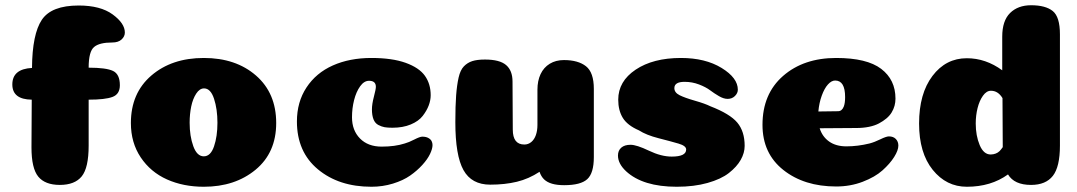

<svg xmlns="http://www.w3.org/2000/svg" viewBox="-20 -705 4107 732"><path d="M339 -526Q318 -509 318 -447Q385 -447 411 -434.5Q437 -422 437 -380Q437 -346 409 -335.5Q381 -325 318 -325V-150Q318 -65 291.5 -32.5Q265 0 208 0Q152 0 126 -31.5Q100 -63 100 -143L101 -325Q27 -326 27 -383Q27 -442 102 -446Q103 -575 139.5 -629.5Q176 -684 280 -684Q363 -684 409.5 -650Q456 -616 456 -581Q456 -566 443.5 -554.5Q431 -543 408 -543Q359 -543 339 -526Z M809 -237Q809 -289 796 -328.5Q783 -368 758 -368Q741 -368 728 -348Q715 -328 709 -299Q703 -270 703 -237Q703 -186 717 -147.5Q731 -109 757 -109Q783 -109 796 -147Q809 -185 809 -237ZM757 7Q679 7 616.5 -21Q554 -49 516.5 -105Q479 -161 479 -236Q479 -350 557 -417Q635 -484 757 -484Q879 -484 956 -417Q1033 -350 1033 -236Q1033 -123 954.5 -58Q876 7 757 7Z M1413 -374Q1413 -397 1387 -397Q1368 -397 1353 -376Q1338 -355 1330 -323.5Q1322 -292 1322 -258Q1322 -208 1352.5 -177Q1383 -146 1435 -146Q1486 -146 1523 -158Q1538 -162 1559.5 -173Q1581 -184 1590 -184Q1604 -184 1613 -179Q1622 -174 1625.5 -167Q1629 -160 1629 -152Q1629 -138 1619.5 -118Q1610 -98 1590 -76Q1570 -54 1543.5 -35.5Q1517 -17 1478 -5Q1439 7 1396 7Q1272 7 1192 -59.5Q1112 -126 1112 -242Q1112 -316 1148.5 -371.5Q1185 -427 1249 -455.5Q1313 -484 1396 -484Q1475 -484 1526.5 -465.5Q1578 -447 1600 -416Q1622 -385 1622 -342Q1622 -323 1614.5 -303Q1607 -283 1591.5 -263Q1576 -243 1546 -230.5Q1516 -218 1476 -218Q1458 -218 1446.5 -220Q1435 -222 1422.5 -228.5Q1410 -235 1404 -250Q1398 -265 1398 -288Q1398 -308 1405.5 -336.5Q1413 -365 1413 -374Z M1935 -211Q1935 -154 1979 -154Q1994 -154 2005.5 -163.5Q2017 -173 2023 -190Q2029 -207 2029 -229V-363Q2029 -397 2041 -422.5Q2053 -448 2076 -462Q2099 -476 2130 -476Q2184 -476 2214 -452.5Q2244 -429 2244 -366V-106Q2244 -45 2219 -22Q2194 1 2131 1Q2104 1 2085 -4.5Q2066 -10 2054.5 -21Q2043 -32 2037 -50Q1996 -23 1950.5 -12Q1905 -1 1849 -1Q1778 -1 1747 -56.5Q1716 -112 1716 -239Q1716 -302 1719 -341.5Q1722 -381 1728.5 -409.5Q1735 -438 1748.5 -452Q1762 -466 1780.5 -472Q1799 -478 1829 -478Q1885 -478 1909.5 -457Q1934 -436 1934 -394Z M2576 -484Q2669 -484 2731 -446Q2793 -408 2793 -363Q2793 -350 2782 -339Q2771 -328 2754 -328Q2739 -328 2721 -338.5Q2703 -349 2687 -361Q2671 -373 2645 -383Q2619 -393 2590 -393Q2551 -393 2551 -369Q2551 -352 2571 -342Q2591 -332 2629.5 -321Q2668 -310 2688 -300Q2763 -271 2791 -237.5Q2819 -204 2819 -149Q2819 -122 2804 -95.5Q2789 -69 2759 -45.5Q2729 -22 2677.5 -7.5Q2626 7 2560 7Q2431 7 2367 -52Q2336 -81 2336 -112Q2336 -131 2348.5 -142Q2361 -153 2384 -153Q2407 -153 2454 -130.5Q2501 -108 2541 -108Q2596 -108 2596 -135Q2596 -149 2567 -157.5Q2538 -166 2491 -178Q2444 -190 2416 -208Q2372 -227 2354.5 -255.5Q2337 -284 2337 -325Q2337 -395 2403.5 -439.5Q2470 -484 2576 -484Z M3168 6Q3046 6 2966.5 -57Q2887 -120 2887 -229Q2887 -347 2965.5 -415.5Q3044 -484 3168 -484Q3285 -484 3339.5 -442.5Q3394 -401 3394 -329Q3394 -315 3390.5 -302Q3387 -289 3379.5 -276.5Q3372 -264 3359.5 -253.5Q3347 -243 3331 -234.5Q3315 -226 3293 -221.5Q3271 -217 3246 -217L3105 -216Q3115 -184 3141 -165.5Q3167 -147 3207 -147Q3250 -147 3295 -158Q3314 -163 3336.5 -174Q3359 -185 3369 -185Q3386 -185 3395.5 -175Q3405 -165 3405 -150Q3405 -132 3389 -106.5Q3373 -81 3344.5 -55.5Q3316 -30 3269 -12Q3222 6 3168 6ZM3100 -280Q3169 -281 3175 -281Q3190 -281 3197 -299Q3202 -312 3202 -335Q3202 -398 3164 -398Q3150 -398 3136.5 -383Q3123 -368 3113 -340.5Q3103 -313 3100 -280Z M4021 -150Q4021 -69 3994 -34.5Q3967 0 3911 0Q3847 0 3823 -40Q3758 7 3666 7Q3588 7 3536 -57.5Q3484 -122 3484 -234Q3484 -348 3535 -415.5Q3586 -483 3666 -483Q3738 -483 3801 -437V-565Q3801 -626 3831 -655.5Q3861 -685 3911 -685Q3966 -685 3993.5 -663Q4021 -641 4021 -574ZM3803 -144 3802 -331Q3785 -359 3758 -359Q3741 -359 3727.5 -340Q3714 -321 3707 -293Q3700 -265 3700 -234Q3700 -188 3715 -152Q3730 -116 3757 -116Q3762 -116 3767 -117Q3772 -118 3776 -119.5Q3780 -121 3784 -123.5Q3788 -126 3791 -129Q3794 -132 3797 -136Q3800 -140 3803 -144Z"/></svg>

Font: Coiny
Style: Regular
Weight: 400
Version: Version 001.001